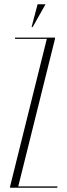

<svg xmlns="http://www.w3.org/2000/svg" viewBox="-20 -874 311 894"><path d="M132 -748H127L155 -854H192ZM198 -693H50V-699H236V-693L65 -6H247V0H27V-6Z"/></svg>

Font: Moniqa ExtLt Narrow Display
Style: Regular
Weight: 200
Width: 4
Designer: Rajesh Rajput
Foundry: Rajesh Rajput
Version: Version 1.000